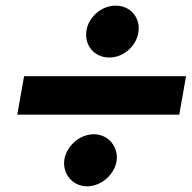

<svg xmlns="http://www.w3.org/2000/svg" viewBox="-20 -664 677 678"><path d="M285 -554C278 -505 312 -461 365 -461C417 -460 463 -503 469 -552C476 -600 442 -644 389 -644C338 -645 291 -602 285 -554ZM41 -259H613L637 -395H65ZM207 -99C201 -50 235 -7 287 -6C339 -6 385 -49 392 -97C398 -145 364 -189 312 -190C260 -190 214 -147 207 -99Z"/></svg>

Font: Jost*
Style: Bold Italic
Weight: 700
Italic angle: -10°
Version: Version 3.7